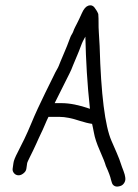

<svg xmlns="http://www.w3.org/2000/svg" viewBox="-20 -647 512 713"><path d="M49 4C56 4 62 1 68 -4C74 -9 77 -14 78 -21L81 -42C81 -43 85 -52 92 -66C99 -80 107 -96 115 -114C121 -127 126 -139 131 -149C136 -159 141 -170 146 -182C151 -194 156 -205 160 -213H201C222 -213 247 -208 277 -198C293 -193 308 -189 322 -187C323 -182 326 -170 329 -153C332 -136 339 -114 351 -87C363 -60 370 -42 373 -31C384 -7 390 10 392 20L395 30C397 37 400 41 406 44C412 47 419 46 426 44C433 42 438 38 442 31C446 24 446 18 445 11L443 1C441 -7 437 -16 433 -27C429 -38 426 -47 423 -56C420 -65 410 -87 394 -124C370 -179 355 -296 350 -476C349 -497 348 -514 347 -527C346 -540 346 -552 346 -562C346 -572 346 -583 345 -595C342 -603 337 -611 331 -619C325 -627 317 -629 308 -626C299 -623 291 -614 284 -598C277 -582 271 -570 266 -560C261 -550 257 -543 255 -538C253 -533 251 -526 247 -520C243 -514 240 -506 236 -495C232 -484 227 -471 220 -455C213 -439 208 -427 204 -417C200 -407 197 -398 192 -390C187 -382 184 -375 181 -369C178 -363 167 -341 148 -302C129 -263 111 -225 95 -186C79 -147 62 -113 46 -82C36 -63 31 -50 30 -42L27 -21C26 -14 28 -9 32 -4C36 1 42 4 49 4ZM183 -264C191 -281 201 -299 210 -318C219 -337 229 -355 238 -374C243 -383 247 -394 251 -404C255 -414 261 -428 269 -447C271 -452 275 -461 280 -475C285 -489 291 -501 297 -511C299 -423 304 -334 314 -243C274 -257 239 -264 208 -264Z"/></svg>

Font: AppleStorm
Style: Ita
Weight: 400
Foundry: Cannot Into Space Fonts
Version: Version 1.01